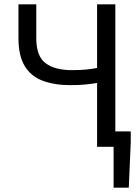

<svg xmlns="http://www.w3.org/2000/svg" viewBox="-20 -676 640 884"><path d="M427 0V-294Q403 -290 373.5 -287Q344 -284 304 -284Q230 -284 176 -304.5Q122 -325 93.5 -372.5Q65 -420 65 -500V-656H147V-500Q147 -417 190 -385Q233 -353 312 -353Q350 -353 378 -356Q406 -359 427 -363V-656H511V-71H582V-21L573 188H503V0Z"/></svg>

Font: SauceCodePro NFM
Style: Regular
Weight: 400
Monospace: yes
Designer: Paul D. Hunt, Teo Tuominen
Foundry: Adobe
Version: Version 2.042;hotconv 1.1.0;makeotfexe 2.6.0;Nerd Fonts 3.3.